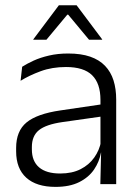

<svg xmlns="http://www.w3.org/2000/svg" viewBox="-20 -702 526 732"><path d="M423 0H362.5L365.5 -121.5L363 -131V-288.5V-321Q363 -384 331.2 -415.2Q299.5 -446.5 231.5 -446.5Q178.5 -446.5 135 -430.5Q91.5 -414.5 58.5 -394L64.5 -447.5Q82.5 -459 108 -470.8Q133.5 -482.5 166.8 -490.2Q200 -498 240 -498Q289 -498 323.8 -486Q358.5 -474 380.5 -451Q402.5 -428 412.8 -395.5Q423 -363 423 -322.5ZM191.5 10.5Q119 10.5 80.2 -24.5Q41.5 -59.5 41.5 -125V-138Q41.5 -202.5 81.2 -235.2Q121 -268 210 -281L373 -305L376 -259L217.5 -236.5Q155.5 -227.5 128.5 -205.8Q101.5 -184 101.5 -141.5V-132.5Q101.5 -87.5 129 -64Q156.5 -40.5 209.5 -40.5Q255 -40.5 287.2 -57Q319.5 -73.5 339.2 -101.2Q359 -129 365.5 -163.5L377.5 -120.5H365Q359 -86 338.8 -56Q318.5 -26 282.2 -7.8Q246 10.5 191.5 10.5ZM107 -552 204.5 -682H272L369.5 -552V-550.5H319.5L240 -646H236.5L157 -550.5H107Z"/></svg>

Font: Anek Devanagari Light
Style: Regular
Weight: 300
Designer: Kailash Malviya (Devanagari) & Yesha Goshar (Latin)
Foundry: Ek Type
Version: Version 1.003